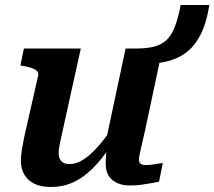

<svg xmlns="http://www.w3.org/2000/svg" viewBox="-20 -732 852 763"><path d="M182 11Q124 11 93.5 -17.5Q63 -46 63 -93Q63 -114 67 -138Q71 -162 77 -191L132 -433Q134 -443 127 -450Q120 -457 105.5 -462Q91 -467 71 -470L61 -472L75 -539H301L224 -190Q219 -167 216 -151.5Q213 -136 213 -124Q213 -111 217.5 -101Q222 -91 231.5 -85.5Q241 -80 257 -80Q284 -80 312.5 -98.5Q341 -117 371 -151.5Q401 -186 434 -234L443 -186Q406 -127 367 -82.5Q328 -38 283 -13.5Q238 11 182 11ZM497 5Q452 5 426 -17Q400 -39 400 -82Q400 -89 400.5 -99Q401 -109 402 -122.5Q403 -136 405 -152L395 -144L479 -539H516Q561 -539 591.5 -546.5Q622 -554 642 -573Q662 -592 675 -626Q688 -660 698 -712H812Q800 -638 775.5 -591.5Q751 -545 715.5 -520Q680 -495 632.5 -485.5Q585 -476 524 -475L621 -517L557 -216Q549 -181 543.5 -157Q538 -133 535 -119Q532 -105 532 -98Q532 -87 538.5 -81.5Q545 -76 558 -76Q577 -76 595.5 -79.5Q614 -83 627 -84L612 -10Q597 -7 578 -3.5Q559 0 539 2.5Q519 5 497 5Z"/></svg>

Font: Roboto Serif 20pt SemiBold
Style: Italic
Weight: 600
Italic angle: -10°
Version: Version 1.007